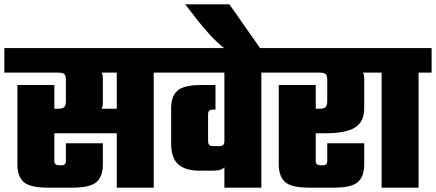

<svg xmlns="http://www.w3.org/2000/svg" viewBox="-40 -863 2005 883"><path d="M40 -472H210V-123Q210 -112 216 -107.5Q222 -103 233 -103H246Q253 -103 258 -107.5Q263 -112 263 -123V-204H433V-107Q433 -52 404 -26Q375 0 293 0H180Q98 0 69 -26Q40 -52 40 -107ZM-20 -642H727V-529H382L406 -546Q419 -541 426 -531Q433 -521 433 -504V-388Q433 -354 403 -344.5Q373 -335 323 -335V-363H574V-250H197V-363H229Q248 -363 255.5 -370.5Q263 -378 263 -397V-495Q263 -515 256 -522Q249 -529 229 -529H-20ZM497 -552H667V0H497Z M687 -642H1222V-529H687ZM992 -591H1162V0H992ZM951 -472V-359H940Q929 -359 923 -354.5Q917 -350 917 -339V-215Q917 -201 923 -196Q929 -191 940 -191H969Q980 -191 986 -196Q992 -201 992 -215L1006 -148Q1006 -114 994 -96Q982 -78 939 -78H878Q814 -78 780.5 -106.5Q747 -135 747 -205V-365Q747 -420 776 -446Q805 -472 887 -472Z M1015 -843 1158 -639H994Q959 -667 929.5 -698.5Q900 -730 870 -768L812 -843Z M1242 -472H1412V-123Q1412 -112 1418 -107.5Q1424 -103 1435 -103H1448Q1455 -103 1460 -107.5Q1465 -112 1465 -123V-204H1635V-107Q1635 -52 1606 -26Q1577 0 1495 0H1382Q1300 0 1271 -26Q1242 -52 1242 -107ZM1182 -642H1695V-529H1584L1608 -546Q1621 -541 1628 -531Q1635 -521 1635 -504V-365Q1635 -303 1592.5 -276.5Q1550 -250 1455 -250H1399V-363H1431Q1450 -363 1457.5 -370.5Q1465 -378 1465 -397V-495Q1465 -515 1458 -522Q1451 -529 1431 -529H1182Z M1715 -552H1885V0H1715ZM1655 -642H1945V-529H1655Z"/></svg>

Font: Teko Light
Style: Bold
Weight: 700
Version: Version 2.000;gftools[0.9.28.dev9+g7d2139d.d20230707]